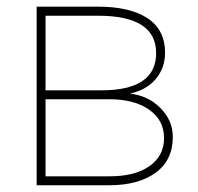

<svg xmlns="http://www.w3.org/2000/svg" viewBox="-20 -548 587 568"><path d="M270 -501.5H114.7V-280.8H279.8Q441.9 -280.8 441.9 -391.1Q441.9 -501.5 270 -501.5ZM114.7 -254.4V-26.4H303.7Q379.4 -26.4 422.4 -56.6Q465.3 -86.9 465.3 -139.6Q465.3 -192.4 421.4 -223.4Q377.4 -254.4 303.7 -254.4ZM88.4 0V-528.3H270Q364.3 -528.3 416.3 -494.1Q468.3 -460 468.3 -391.6Q468.3 -347.2 440.9 -314.5Q413.6 -281.7 364.3 -271Q418.5 -265.1 454.8 -228.3Q491.2 -191.4 491.2 -143.1Q491.2 -73.7 440.2 -36.9Q389.2 0 303.7 0Z"/></svg>

Font: Roboto-Thin
Style: Regular
Weight: 250
Designer: Google
Version: Version 1.100141; 2013; ttfautohint (v0.94.14-c901) -l 8 -r 